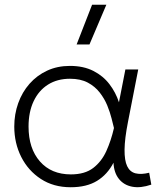

<svg xmlns="http://www.w3.org/2000/svg" viewBox="-20 -772 696 807"><path d="M277 15Q205 15 151.8 -19.8Q98.5 -54.5 69.2 -112.5Q40 -170.5 40 -240Q40 -292 56.5 -338.2Q73 -384.5 104 -419.8Q135 -455 178 -475Q221 -495 274 -495Q331 -495 372.2 -474Q413.5 -453 440 -418.2Q466.5 -383.5 480 -342L507 -480H561L518 -260Q504 -189 503.5 -143.2Q503 -97.5 514.5 -73.5Q526 -49.5 549.5 -43.5Q573 -37.5 607 -46L616 4Q571 19.5 535.8 12.8Q500.5 6 479.8 -20Q459 -46 457 -88Q431.5 -38.5 387.8 -11.8Q344 15 277 15ZM278 -39Q336.5 -39 371.8 -66Q407 -93 427 -137.2Q447 -181.5 459 -234Q455 -249.5 448.8 -274.8Q442.5 -300 430.8 -328.8Q419 -357.5 399.2 -383Q379.5 -408.5 349 -424.8Q318.5 -441 274 -441Q221 -441 182 -416.5Q143 -392 121.5 -346.8Q100 -301.5 100 -240Q100 -148 147.8 -93.5Q195.5 -39 278 -39ZM302 -585 367 -752H427L356 -585Z"/></svg>

Font: Geologica Cursive Thin
Style: Regular
Weight: 250
Designer: Sindre Bremnes, Frode Helland
Foundry: Monokrom Skriftforlag AS
Version: Version 1.010;gftools[0.9.28]